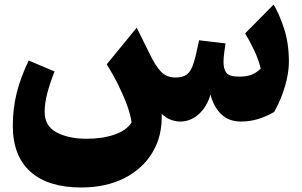

<svg xmlns="http://www.w3.org/2000/svg" viewBox="-20 -517 1309 833"><path d="M1025.4 10.3Q973.1 10.3 940.2 -21.2Q907.2 -52.7 893.1 -106.9Q877.9 -53.7 842.3 -21.7Q806.6 10.3 761.7 10.3Q742.2 10.3 721.4 2.7Q700.7 -4.9 681.6 -22.9Q684.6 73.2 641.1 145Q597.7 216.8 518.1 256.6Q438.5 296.4 332.5 296.4Q188.5 296.4 112.1 228Q35.6 159.7 35.6 28.3Q35.6 -45.4 52.2 -112.8Q68.8 -180.2 104.5 -254.4L216.8 -207Q196.3 -155.3 185.1 -112.5Q173.8 -69.8 173.8 -30.8Q173.8 29.8 225.6 57.4Q277.3 85 356.4 85Q425.3 85 477.5 66.7Q529.8 48.3 550.8 14.2Q546.9 -17.6 531.5 -59.8Q516.1 -102.1 493.2 -148.4Q470.2 -194.8 442.9 -237.8L573.2 -397L630.4 -281.2Q653.8 -232.4 678 -206.5Q702.1 -180.7 742.2 -180.7Q774.4 -180.7 791.7 -194.6Q809.1 -208.5 820.1 -243.7Q831.1 -278.8 843.8 -342.3L958.5 -328.6Q956.1 -314.5 952.9 -289.3Q949.7 -264.2 949.7 -249.5Q949.7 -216.8 962.4 -200.7Q975.1 -184.6 1017.6 -184.6Q1048.8 -184.6 1069.6 -192.1Q1090.3 -199.7 1111.3 -219.2Q1101.6 -259.3 1082.5 -299.3Q1063.5 -339.4 1043.5 -372.1L1167 -497.1Q1190.9 -458.5 1212.2 -393.8Q1233.4 -329.1 1233.4 -249Q1233.4 -201.7 1216.8 -143.8Q1200.2 -85.9 1169.4 -31.2Q1135.3 -11.7 1100.1 -0.7Q1064.9 10.3 1025.4 10.3Z"/></svg>

Font: Pinar DS1 ExtraBold
Style: Regular
Weight: 800
Designer: Amin Abedi
Version: Version 3.000